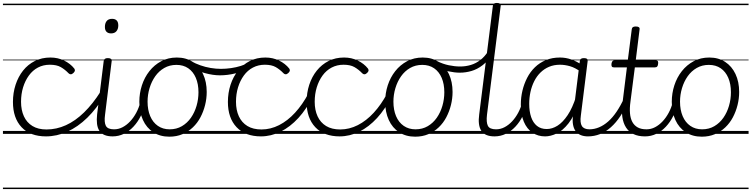

<svg xmlns="http://www.w3.org/2000/svg" viewBox="-20 -910 5108 1305"><path d="M293 17Q185 17 126.5 -45.5Q68 -108 68 -217Q68 -279 86 -334Q104 -389 137 -430.5Q170 -472 217 -495.5Q264 -519 323 -519Q373 -519 415.5 -498.5Q458 -478 485 -444Q490 -436 489 -429.5Q488 -423 479 -414Q469 -405 461 -405Q453 -405 446 -412Q421 -438 393 -454Q365 -470 319 -470Q274 -470 238 -451Q202 -432 176.5 -397Q151 -362 137 -316.5Q123 -271 123 -218Q123 -162 142.5 -119.5Q162 -77 200.5 -53.5Q239 -30 296 -30Q307 -30 312 -23Q317 -16 316.5 -6.5Q316 3 310 10Q304 17 293 17ZM0 365H523V375H0ZM0 -20H523V0H0ZM0 -505H523V-500H0ZM0 -885H523V-875H0Z M292 17Q280 17 274 10Q268 3 268.5 -6.5Q269 -16 276 -23Q283 -30 296 -30Q364 -30 428 -59Q492 -88 551.5 -146Q611 -204 664 -288Q669 -296 678 -293.5Q687 -291 692.5 -283Q698 -275 692 -265Q638 -173 573.5 -110Q509 -47 437.5 -15Q366 17 292 17ZM523 365V375ZM523 -20V0ZM523 -505V-500ZM523 -885V-875Z M746 17Q713 17 690.5 7.5Q668 -2 655.5 -21Q643 -40 639.5 -68Q636 -96 640 -132L685 -496Q687 -506 693.5 -510.5Q700 -515 713 -515Q727 -515 734 -510Q741 -505 739 -494L694 -130Q687 -79 699.5 -55Q712 -31 755 -31Q765 -31 769.5 -23.5Q774 -16 773 -7Q772 2 765 9.5Q758 17 746 17ZM735 -683Q715 -683 704 -694Q693 -705 693 -727Q693 -752 705 -767Q717 -782 742 -782Q762 -782 773 -771Q784 -760 784 -737Q784 -713 771.5 -698Q759 -683 735 -683ZM523 365H848V375H523ZM523 -20H848V0H523ZM523 -505H848V-500H523ZM523 -885H848V-875H523Z M745 17Q734 17 729 9.5Q724 2 725 -7Q726 -16 733.5 -23.5Q741 -31 755 -31Q786 -31 813.5 -45.5Q841 -60 864.5 -85Q888 -110 906 -143.5Q924 -177 934 -216Q936 -227 945 -228.5Q954 -230 961.5 -225Q969 -220 967 -209Q957 -162 936.5 -121Q916 -80 887 -49Q858 -18 822 -0.5Q786 17 745 17ZM848 365V375ZM848 -20V0ZM848 -505V-500ZM848 -885V-875Z M1131 19Q1068 19 1022 -11Q976 -41 951.5 -94.5Q927 -148 927 -218Q927 -276 944.5 -330Q962 -384 995.5 -426.5Q1029 -469 1076 -494Q1123 -519 1182 -519Q1244 -519 1289.5 -489.5Q1335 -460 1360 -407Q1385 -354 1385 -285Q1385 -240 1374 -196Q1363 -152 1342.5 -113Q1322 -74 1291 -44.5Q1260 -15 1220 2Q1180 19 1131 19ZM1133 -31Q1180 -31 1216.5 -52.5Q1253 -74 1278 -110Q1303 -146 1316 -191Q1329 -236 1329 -283Q1329 -339 1311 -381Q1293 -423 1259.5 -446Q1226 -469 1179 -469Q1133 -469 1096.5 -448Q1060 -427 1035 -391.5Q1010 -356 996.5 -311Q983 -266 983 -219Q983 -163 1001 -120.5Q1019 -78 1053 -54.5Q1087 -31 1133 -31ZM848 365H1449V375H848ZM848 -20H1449V0H848ZM848 -505H1449V-500H848ZM848 -885H1449V-875H848Z M1475 -398Q1428 -398 1373 -413Q1318 -428 1264 -458Q1256 -463 1254.5 -470.5Q1253 -478 1256.5 -485Q1260 -492 1266.5 -495Q1273 -498 1280 -494Q1308 -478 1342 -466Q1376 -454 1412 -448Q1448 -442 1482 -442Q1515 -442 1550 -447Q1585 -452 1617 -462Q1649 -472 1671 -486Q1680 -492 1687.5 -486Q1695 -480 1695.5 -470.5Q1696 -461 1685 -455Q1635 -425 1581 -411.5Q1527 -398 1475 -398ZM1450 365V375ZM1450 -20V0ZM1450 -505V-500ZM1450 -885V-875Z M1754 17Q1647 17 1588 -45.5Q1529 -108 1529 -217Q1529 -279 1547 -334Q1565 -389 1598.5 -430.5Q1632 -472 1678.5 -495.5Q1725 -519 1784 -519Q1834 -519 1876.5 -498.5Q1919 -478 1946 -444Q1951 -436 1950 -429.5Q1949 -423 1940 -414Q1930 -405 1922 -405Q1914 -405 1907 -412Q1882 -438 1854 -454Q1826 -470 1780 -470Q1736 -470 1699.5 -451Q1663 -432 1637.5 -397Q1612 -362 1598 -316.5Q1584 -271 1584 -218Q1584 -162 1603.5 -119.5Q1623 -77 1661.5 -53.5Q1700 -30 1758 -30Q1768 -30 1773.5 -23Q1779 -16 1778.5 -6.5Q1778 3 1771.5 10Q1765 17 1754 17ZM1449 365H1984V375H1449ZM1449 -20H1984V0H1449ZM1449 -505H1984V-500H1449ZM1449 -885H1984V-875H1449Z M1753 17Q1744 17 1739.5 10Q1735 3 1735 -6.5Q1735 -16 1741 -23Q1747 -30 1757 -30Q1819 -30 1877 -59.5Q1935 -89 1985.5 -144Q2036 -199 2076 -274Q2081 -282 2089.5 -280.5Q2098 -279 2104.5 -272Q2111 -265 2106 -255Q2064 -169 2008 -108Q1952 -47 1887 -15Q1822 17 1753 17ZM1984 365V375ZM1984 -20V0ZM1984 -505V-500ZM1984 -885V-875Z M2289 17Q2182 17 2123 -45.5Q2064 -108 2064 -217Q2064 -279 2082 -334Q2100 -389 2133.5 -430.5Q2167 -472 2213.5 -495.5Q2260 -519 2319 -519Q2369 -519 2411.5 -498.5Q2454 -478 2481 -444Q2486 -436 2485 -429.5Q2484 -423 2475 -414Q2465 -405 2457 -405Q2449 -405 2442 -412Q2417 -438 2389 -454Q2361 -470 2315 -470Q2271 -470 2234.5 -451Q2198 -432 2172.5 -397Q2147 -362 2133 -316.5Q2119 -271 2119 -218Q2119 -162 2138.5 -119.5Q2158 -77 2196.5 -53.5Q2235 -30 2293 -30Q2303 -30 2308.5 -23Q2314 -16 2313.5 -6.5Q2313 3 2306.5 10Q2300 17 2289 17ZM1984 365H2519V375H1984ZM1984 -20H2519V0H1984ZM1984 -505H2519V-500H1984ZM1984 -885H2519V-875H1984Z M2288 17Q2279 17 2274.5 10Q2270 3 2270 -6.5Q2270 -16 2276 -23Q2282 -30 2292 -30Q2354 -30 2412 -59.5Q2470 -89 2520.5 -144Q2571 -199 2611 -274Q2616 -282 2624.5 -280.5Q2633 -279 2639.5 -272Q2646 -265 2641 -255Q2599 -169 2543 -108Q2487 -47 2422 -15Q2357 17 2288 17ZM2519 365V375ZM2519 -20V0ZM2519 -505V-500ZM2519 -885V-875Z M2802 19Q2739 19 2693 -11Q2647 -41 2622.5 -94.5Q2598 -148 2598 -218Q2598 -276 2615.5 -330Q2633 -384 2666.5 -426.5Q2700 -469 2747 -494Q2794 -519 2853 -519Q2915 -519 2960.5 -489.5Q3006 -460 3031 -407Q3056 -354 3056 -285Q3056 -240 3045 -196Q3034 -152 3013.5 -113Q2993 -74 2962 -44.5Q2931 -15 2891 2Q2851 19 2802 19ZM2804 -31Q2851 -31 2887.5 -52.5Q2924 -74 2949 -110Q2974 -146 2987 -191Q3000 -236 3000 -283Q3000 -339 2982 -381Q2964 -423 2930.5 -446Q2897 -469 2850 -469Q2804 -469 2767.5 -448Q2731 -427 2706 -391.5Q2681 -356 2667.5 -311Q2654 -266 2654 -219Q2654 -163 2672 -120.5Q2690 -78 2724 -54.5Q2758 -31 2804 -31ZM2519 365H3120V375H2519ZM2519 -20H3120V0H2519ZM2519 -505H3120V-500H2519ZM2519 -885H3120V-875H2519Z M3105 -416Q3070 -416 3026.5 -425.5Q2983 -435 2937 -458Q2928 -463 2926.5 -470Q2925 -477 2928.5 -484Q2932 -491 2938 -494.5Q2944 -498 2952 -494Q2990 -475 3030.5 -466.5Q3071 -458 3108 -458Q3145 -458 3180 -468.5Q3215 -479 3245.5 -502.5Q3276 -526 3300 -565Q3306 -575 3315 -573.5Q3324 -572 3329 -564Q3334 -556 3327 -544Q3297 -495 3260.5 -467Q3224 -439 3184.5 -427.5Q3145 -416 3105 -416ZM3121 365V375ZM3121 -20V0ZM3121 -505V-500ZM3121 -885V-875Z M3342 17Q3309 17 3286.5 7.5Q3264 -2 3251.5 -21Q3239 -40 3235.5 -68Q3232 -96 3237 -132L3330 -871Q3331 -881 3337.5 -885.5Q3344 -890 3357 -890Q3372 -890 3378.5 -885Q3385 -880 3383 -869L3290 -130Q3284 -79 3296 -55Q3308 -31 3352 -31Q3361 -31 3365.5 -23.5Q3370 -16 3369 -7Q3368 2 3361.5 9.5Q3355 17 3342 17ZM3120 365H3444V375H3120ZM3120 -20H3444V0H3120ZM3120 -505H3444V-500H3120ZM3120 -885H3444V-875H3120Z M3341 17Q3330 17 3325 9.5Q3320 2 3321 -7Q3322 -16 3329.5 -23.5Q3337 -31 3351 -31Q3382 -31 3409.5 -45.5Q3437 -60 3460.5 -85Q3484 -110 3502 -143.5Q3520 -177 3530 -216Q3532 -227 3541 -228.5Q3550 -230 3557.5 -225Q3565 -220 3563 -209Q3553 -162 3532.5 -121Q3512 -80 3483 -49Q3454 -18 3418 -0.5Q3382 17 3341 17ZM3444 365V375ZM3444 -20V0ZM3444 -505V-500ZM3444 -885V-875Z M3685 17Q3636 17 3598.5 -8.5Q3561 -34 3540.5 -82.5Q3520 -131 3520 -200Q3520 -248 3531 -294Q3542 -340 3563 -381Q3584 -422 3616 -453Q3648 -484 3690.5 -501.5Q3733 -519 3786 -519Q3825 -519 3862.5 -506Q3900 -493 3934 -469L3929 -421Q3889 -450 3854 -460Q3819 -470 3786 -470Q3745 -470 3712 -456Q3679 -442 3653.5 -417Q3628 -392 3611 -358Q3594 -324 3585.5 -285Q3577 -246 3577 -204Q3577 -153 3590 -114.5Q3603 -76 3629.5 -54.5Q3656 -33 3696 -33Q3733 -33 3769 -55.5Q3805 -78 3838 -127Q3871 -176 3896 -255L3912 -209Q3883 -121 3844 -71.5Q3805 -22 3763.5 -2.5Q3722 17 3685 17ZM3977 17Q3947 17 3925.5 7.5Q3904 -2 3891.5 -20Q3879 -38 3874.5 -64.5Q3870 -91 3875 -126L3921 -495Q3922 -506 3929 -510.5Q3936 -515 3949 -515Q3964 -515 3970 -509.5Q3976 -504 3974 -493L3928 -125Q3921 -76 3935 -53.5Q3949 -31 3987 -31Q3995 -31 3999 -23.5Q4003 -16 4002 -7Q4001 2 3995 9.5Q3989 17 3977 17ZM3444 365H4079V375H3444ZM3444 -20H4079V0H3444ZM3444 -505H4079V-500H3444ZM3444 -885H4079V-875H3444Z M3976 17Q3965 17 3960 9.5Q3955 2 3956 -7Q3957 -16 3964.5 -23.5Q3972 -31 3986 -31Q4019 -31 4051.5 -44.5Q4084 -58 4114 -84.5Q4144 -111 4171 -151Q4198 -191 4222 -243Q4227 -255 4236 -254Q4245 -253 4251 -245.5Q4257 -238 4252 -228Q4227 -167 4197 -121.5Q4167 -76 4132 -45Q4097 -14 4058 1.5Q4019 17 3976 17ZM4079 365V375ZM4079 -20V0ZM4079 -505V-500ZM4079 -885V-875Z M4364 17Q4318 17 4286 1.5Q4254 -14 4235 -43.5Q4216 -73 4210 -115Q4204 -157 4211 -210L4241 -452H4153Q4142 -452 4138.5 -458Q4135 -464 4136 -476Q4138 -489 4143 -494.5Q4148 -500 4158 -500H4247L4274 -711Q4275 -721 4281.5 -725.5Q4288 -730 4301 -730Q4316 -730 4322.5 -725Q4329 -720 4327 -709L4301 -500H4437Q4447 -500 4451 -494.5Q4455 -489 4453 -476Q4452 -464 4447 -458Q4442 -452 4431 -452H4295L4265 -218Q4259 -174 4262 -139.5Q4265 -105 4278 -81Q4291 -57 4314.5 -44Q4338 -31 4374 -31Q4384 -31 4388.5 -23.5Q4393 -16 4392 -7Q4391 2 4384.5 9.5Q4378 17 4364 17ZM4079 365H4467V375H4079ZM4079 -20H4467V0H4079ZM4079 -505H4467V-500H4079ZM4079 -885H4467V-875H4079Z M4364 17Q4353 17 4348 9.5Q4343 2 4344 -7Q4345 -16 4352.5 -23.5Q4360 -31 4374 -31Q4405 -31 4432.5 -45.5Q4460 -60 4483.5 -85Q4507 -110 4525 -143.5Q4543 -177 4553 -216Q4555 -227 4564 -228.5Q4573 -230 4580.5 -225Q4588 -220 4586 -209Q4576 -162 4555.5 -121Q4535 -80 4506 -49Q4477 -18 4441 -0.5Q4405 17 4364 17ZM4467 365V375ZM4467 -20V0ZM4467 -505V-500ZM4467 -885V-875Z M4750 19Q4687 19 4641 -11Q4595 -41 4570.5 -94.5Q4546 -148 4546 -218Q4546 -276 4563.5 -330Q4581 -384 4614.5 -426.5Q4648 -469 4695 -494Q4742 -519 4801 -519Q4863 -519 4908.5 -489.5Q4954 -460 4979 -407Q5004 -354 5004 -285Q5004 -240 4993 -196Q4982 -152 4961.5 -113Q4941 -74 4910 -44.5Q4879 -15 4839 2Q4799 19 4750 19ZM4752 -31Q4799 -31 4835.5 -52.5Q4872 -74 4897 -110Q4922 -146 4935 -191Q4948 -236 4948 -283Q4948 -339 4930 -381Q4912 -423 4878.5 -446Q4845 -469 4798 -469Q4752 -469 4715.5 -448Q4679 -427 4654 -391.5Q4629 -356 4615.5 -311Q4602 -266 4602 -219Q4602 -163 4620 -120.5Q4638 -78 4672 -54.5Q4706 -31 4752 -31ZM4467 365H5068V375H4467ZM4467 -20H5068V0H4467ZM4467 -505H5068V-500H4467ZM4467 -885H5068V-875H4467Z"/></svg>

Font: Playwrite GB J Guides
Style: Italic
Weight: 400
Italic angle: -7.01216°
Designer: Veronika Burian, José Scaglione
Foundry: TypeTogether
Version: Version 1.003